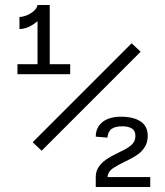

<svg xmlns="http://www.w3.org/2000/svg" viewBox="-20 -750 660 770"><path d="M130.5 -730H166.5Q166.5 -708 149.5 -685.5Q132.5 -663 107 -648.2Q81.5 -633.5 58 -633.5V-682Q70.5 -682 87 -688.5Q103.5 -695 116 -706.2Q128.5 -717.5 130.5 -730ZM130.5 -452.5V-730H179.5V-452.5ZM50 -492.5H261.5V-452.5H50ZM544 -542.5 147 -145.5 111 -179.5 508 -576.5ZM572.5 -205Q572.5 -179 560.5 -160.2Q548.5 -141.5 531.5 -129.8Q514.5 -118 490 -106Q485.5 -104 480.5 -101.5Q451.5 -87 437.2 -78Q423 -69 416.8 -58.2Q410.5 -47.5 411 -31L401.5 -40H582.5V0H364V-40Q364 -62 375 -79.2Q386 -96.5 406.2 -110.5Q426.5 -124.5 457.5 -139Q472.5 -146 479.5 -150Q500.5 -161 511.8 -173.5Q523 -186 523 -205Q523 -225.5 509 -234.5Q495 -243.5 470 -243.5Q443 -243.5 428.2 -233.5Q413.5 -223.5 410.5 -198L364 -202Q364 -227.5 376.8 -245.5Q389.5 -263.5 412 -272.8Q434.5 -282 464 -282Q515 -282 543.8 -263Q572.5 -244 572.5 -205Z"/></svg>

Font: Monaspace Krypton Var ExLight
Style: Regular
Weight: 200
Designer: Riley Cran and the Lettermatic Team
Version: Version 1.200 (Monaspace Krypton Var)